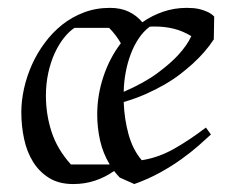

<svg xmlns="http://www.w3.org/2000/svg" viewBox="-20 -458 598 488"><path d="M259.3 -438Q287.1 -438 307.4 -428.2Q327.6 -418.5 341.8 -401.4Q366.2 -418.5 394.5 -428.2Q422.9 -438 455.1 -438Q462.9 -438 471.9 -437.3Q481 -436.5 490 -434.1Q499 -431.6 508.1 -427.5Q517.1 -423.3 524.4 -416L523.4 -357.9Q502.4 -325.7 469.7 -295.9Q455.6 -283.2 438 -269.5Q420.4 -255.9 398.4 -243.2Q376.5 -230.5 350.6 -219Q324.7 -207.5 294.4 -198.7Q295.9 -156.2 306.6 -116.9Q317.4 -77.6 340.3 -50.8Q381.3 -57.1 420.2 -78.6Q459 -100.1 503.4 -133.8L516.1 -116.2Q502.9 -104 484.4 -87.6Q465.8 -71.3 441.4 -53.7Q417 -36.1 387 -19.5Q356.9 -2.9 321.3 9.8L284.2 -6.8Q280.3 -10.7 276.9 -14.9Q273.4 -19 270 -23.4Q248 -7.8 221.9 1Q195.8 9.8 166 9.8Q129.9 9.8 105 -5.6Q80.1 -21 64.2 -46.4Q48.3 -71.8 41.3 -104.7Q34.2 -137.7 34.2 -172.9Q34.2 -201.7 41 -232.7Q47.9 -263.7 61 -293.2Q74.2 -322.8 93.8 -349.1Q113.3 -375.5 138.2 -395.3Q163.1 -415 193.6 -426.5Q224.1 -438 259.3 -438ZM96.7 -214.8Q96.7 -167 111.1 -122.8Q125.5 -78.6 160.2 -40H258.8Q241.7 -68.4 234.4 -100.8Q227.1 -133.3 227.1 -167Q227.1 -215.8 242.7 -262.9Q258.3 -310.1 287.1 -348.1Q275.9 -368.2 257.3 -387.2H169.4Q155.8 -378.4 142.6 -361.8Q129.4 -345.2 119.1 -323Q108.9 -300.8 102.8 -273.2Q96.7 -245.6 96.7 -214.8ZM466.3 -366.2Q444.3 -379.4 421.6 -385Q398.9 -390.6 374 -390.6Q370.6 -390.6 366.7 -390.6Q362.8 -390.6 360.4 -390.1Q344.7 -378.4 332.8 -360.6Q320.8 -342.8 312.5 -321Q304.2 -299.3 299.6 -274.7Q294.9 -250 294.4 -224.6Q347.2 -247.6 380.6 -272.5Q414.1 -297.4 433.1 -318.4Q455.6 -342.8 466.3 -366.2Z"/></svg>

Font: Simonetta
Style: Italic
Weight: 400
Italic angle: -2°
Designer: Gayaneh Bagdasaryan
Foundry: BrownFox
Version: Version 1.001